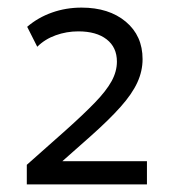

<svg xmlns="http://www.w3.org/2000/svg" viewBox="-20 -846 454 505"><path d="M50.5 -361V-412.5L152.5 -503Q199.5 -545 229.5 -576Q259.5 -607 273.5 -632.5Q287.5 -658 287.5 -684Q287.5 -721.5 260.5 -742.5Q233.5 -763.5 186 -763.5Q155 -763.5 126.5 -753.2Q98 -743 78 -723L51.5 -775.5Q80 -800 116.8 -813Q153.5 -826 194.5 -826Q266.5 -826 310.8 -789Q355 -752 355 -690.5Q355 -659 341.2 -629Q327.5 -599 297.2 -565Q267 -531 218 -487.5L144 -422H366.5V-361Z"/></svg>

Font: Geologica Cursive Light
Style: Regular
Weight: 300
Designer: Sindre Bremnes, Frode Helland
Foundry: Monokrom Skriftforlag AS
Version: Version 1.010;gftools[0.9.28]